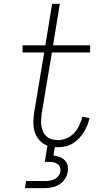

<svg xmlns="http://www.w3.org/2000/svg" viewBox="-20 -755 540 995"><path d="M109 220 115 183H215Q227 183 239.5 181Q252 179 263.5 173Q275 167 283 156.5Q291 146 293 134Q295 122 290.5 111Q286 100 276.5 94Q267 88 255.5 86Q244 84 232 84H212L226 0Q202 -9 185 -27.5Q168 -46 160.5 -69.5Q153 -93 153 -119.5Q153 -146 157 -172L209 -483H97V-520H215L250 -735H290L255 -520H447V-483H249L196 -166Q194 -150 193 -133.5Q192 -117 194.5 -101.5Q197 -86 203.5 -72Q210 -58 221.5 -48Q233 -38 248.5 -33.5Q264 -29 281 -29Q303 -29 325.5 -38.5Q348 -48 364.5 -66Q381 -84 391 -106Q401 -128 407 -150L444 -143Q440 -124 432.5 -105.5Q425 -87 414 -69.5Q403 -52 388.5 -37Q374 -22 356.5 -11.5Q339 -1 319 3.5Q299 8 280 8H264L257 51Q274 53 289 58.5Q304 64 315 75Q326 86 330 102Q334 118 331 135Q328 155 316 173Q304 191 286.5 201.5Q269 212 248.5 216Q228 220 209 220Z"/></svg>

Font: Iosevka Curly Slab Extralight
Style: Italic
Weight: 200
Italic angle: -9°
Monospace: yes
Designer: Belleve Invis
Foundry: Belleve Invis
Version: Version 22.1.2; ttfautohint (v1.8.4)